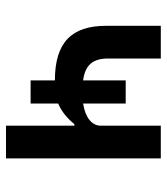

<svg xmlns="http://www.w3.org/2000/svg" viewBox="22 -578 556 640"><g transform="rotate(90 300.0 -258.0)"><path d="M399 0H508V-516H399V-316C399 -285 370 -264 325 -257V-399H248V-257C196 -264 175 -290 175 -341V-516H66V-334C66 -219 121 -163 248 -163V-82H325V-174C352 -185 374 -204 394 -228H399Z"/></g></svg>

Font: IBM Mono Medium
Style: Regular
Weight: 500
Monospace: yes
Designer: Mike Abbink, Paul van der Laan, Pieter van Rosmalen
Foundry: Bold Monday
Version: Version 2.3